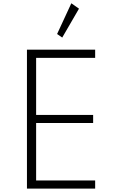

<svg xmlns="http://www.w3.org/2000/svg" viewBox="-20 -1120 673 1140"><path d="M140 0H545V-48.5H194.5V-389.5H533V-437.5H194.5V-776.5H545V-825H140ZM349.5 -897 449 -1068.5 403.5 -1100.5 319 -918Z"/></svg>

Font: Spartan Light
Style: Regular
Weight: 300
Designer: Matt Bailey, Mirko Velimirovic
Foundry: Matt Bailey
Version: Version 1.003; ttfautohint (v1.8.3)